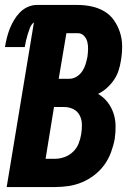

<svg xmlns="http://www.w3.org/2000/svg" viewBox="-27 -755 547 775"><path d="M0 0 110 -665Q99 -656 94 -643Q89 -630 85 -617Q81 -604 78 -591Q75 -578 73 -565H-7Q-4 -583 0.5 -601.5Q5 -620 12 -638Q19 -656 29 -673Q39 -690 53 -704.5Q67 -719 85 -727Q103 -735 121 -735H286Q315 -735 343 -729Q371 -723 394.5 -709Q418 -695 433.5 -672.5Q449 -650 457.5 -623.5Q466 -597 466 -568Q466 -539 461 -510Q458 -490 451.5 -470Q445 -450 433 -432.5Q421 -415 405 -400.5Q389 -386 369 -376Q391 -363 406.5 -343.5Q422 -324 430.5 -299.5Q439 -275 439.5 -248Q440 -221 436 -194Q431 -167 421 -140Q411 -113 394 -89.5Q377 -66 353.5 -48Q330 -30 303.5 -19Q277 -8 249.5 -4Q222 0 195 0ZM210 -437H253Q268 -437 282 -445.5Q296 -454 305 -467.5Q314 -481 318.5 -496Q323 -511 326 -526Q328 -541 328.5 -556.5Q329 -572 325.5 -586Q322 -600 312 -610.5Q302 -621 287 -621H241ZM157 -114H195Q214 -114 233.5 -121Q253 -128 268 -142.5Q283 -157 290.5 -176Q298 -195 301 -215Q304 -234 303.5 -253.5Q303 -273 294.5 -289.5Q286 -306 269 -314.5Q252 -323 232 -323H191Z"/></svg>

Font: Iosevka Curly Heavy
Style: Italic
Weight: 900
Italic angle: -9°
Monospace: yes
Designer: Belleve Invis
Foundry: Belleve Invis
Version: Version 22.1.2; ttfautohint (v1.8.4)